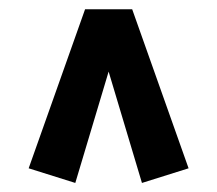

<svg xmlns="http://www.w3.org/2000/svg" viewBox="-20 -573 478 422"><path d="M259.8 -552.7 145.5 -170.9 43 -203.1 167 -552.7ZM292 -170.9 177.7 -552.7H270.5L394.5 -203.1Z"/></svg>

Font: Sudo Variable
Style: Regular
Weight: 400
Monospace: yes
Designer: Jens Kutilek
Foundry: Jens Kutilek
Version: Version 0.040